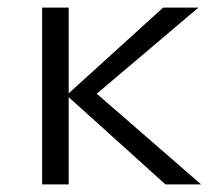

<svg xmlns="http://www.w3.org/2000/svg" viewBox="-20 -486 561 506"><path d="M510 0H416L161 -230V0H91V-466H161V-240L410 -466H503L235 -239Z"/></svg>

Font: EauTestSC
Style: Regular
Weight: 400
Designer: Christian Thalmann (Catharsis Fonts)
Version: Version 0.001;PS 000.001;hotconv 1.0.88;makeotf.lib2.5.64775